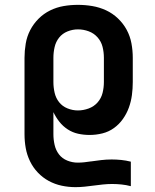

<svg xmlns="http://www.w3.org/2000/svg" viewBox="-20 -548 640 791"><path d="M291 223Q262 223 234 217Q206 211 181 197.5Q156 184 136 163Q116 142 103.5 116Q91 90 86 62Q81 34 81 5V-310Q81 -339 86 -368.5Q91 -398 104.5 -424Q118 -450 139 -471Q160 -492 186.5 -505Q213 -518 242 -523Q271 -528 301 -528Q331 -528 360.5 -523Q390 -518 417 -505.5Q444 -493 466 -472Q488 -451 502 -425Q516 -399 521.5 -369.5Q527 -340 527 -310V-210Q527 -183 523.5 -156.5Q520 -130 511 -105Q502 -80 486.5 -58Q471 -36 449.5 -20.5Q428 -5 402 1.5Q376 8 349 8Q325 8 302 3Q279 -2 259 -15Q239 -28 224.5 -46.5Q210 -65 200 -86V5Q200 27 205 49Q210 71 223 88Q236 105 257 113.5Q278 122 300 122Q314 122 327.5 120.5Q341 119 354 117H355Q376 114 397 111.5Q418 109 440 109Q460 109 479.5 111Q499 113 519 118V219Q500 214 480.5 212Q461 210 442 210Q423 210 404 212Q385 214 366.5 216.5Q348 219 329 221Q310 223 291 223ZM301 -93Q323 -93 345 -101Q367 -109 382 -126Q397 -143 402.5 -165Q408 -187 408 -210V-310Q408 -333 402.5 -355Q397 -377 382 -394Q367 -411 345.5 -419Q324 -427 301 -427Q279 -427 258 -418.5Q237 -410 223.5 -393Q210 -376 205 -354Q200 -332 200 -310V-210Q200 -188 205 -166Q210 -144 223.5 -127Q237 -110 258 -101.5Q279 -93 301 -93Z"/></svg>

Font: Iosevka Fixed Extended
Style: Bold
Weight: 700
Width: 7
Monospace: yes
Designer: Belleve Invis
Foundry: Belleve Invis
Version: Version 24.1.1; ttfautohint (v1.8.4)